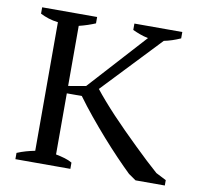

<svg xmlns="http://www.w3.org/2000/svg" viewBox="-75 -744 872 825"><g transform="rotate(10 361.0 -331.5)"><path d="M446.3 -662.6H655.3V-634.8Q636.7 -626.5 618.7 -620.6Q600.6 -614.7 583.5 -611.3L344.7 -359.4Q360.8 -338.9 383.3 -313Q405.8 -287.1 432.1 -259Q458.5 -231 487.5 -201.9Q516.6 -172.9 545.2 -145Q573.7 -117.2 600.8 -91.8Q627.9 -66.4 650.9 -46.4L695.8 -23.4V0H567.9L535.6 -22.5Q508.3 -48.8 475.1 -83.5Q441.9 -118.2 407.5 -157.2Q373 -196.3 339.4 -237.3Q305.7 -278.3 277.8 -316.9H212.4V-50.3Q232.9 -46.4 251.2 -41Q269.5 -35.6 283.7 -27.3V0H43.9V-27.3Q63.5 -35.6 82.8 -41Q102.1 -46.4 121.6 -50.3V-611.3Q99.6 -613.8 79.8 -620.1Q60.1 -626.5 43.9 -634.8V-662.6H283.7V-634.8Q268.6 -628.4 250.5 -622.3Q232.4 -616.2 212.4 -611.3V-349.1L288.6 -362.3L514.6 -611.3Q495.1 -615.2 478 -621.6Q460.9 -627.9 446.3 -634.8Z"/></g></svg>

Font: PT Astra Serif
Style: Regular
Weight: 400
Designer: A.Korolkova, I. Chaeva
Foundry: ParaType Ltd
Version: Version 1.002